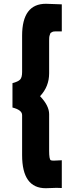

<svg xmlns="http://www.w3.org/2000/svg" viewBox="-20 -772 410 1016"><path d="M222 224Q97 224 97 49V-163Q97 -190 46 -203V-332Q76 -340 86.5 -351Q97 -362 97 -391V-583Q97 -752 223 -752L307 -749V-606Q302 -606 291.5 -606Q281 -606 278 -606Q275 -606 267.5 -605.5Q260 -605 258 -603.5Q256 -602 251.5 -600Q247 -598 246 -594.5Q245 -591 243 -585.5Q241 -580 240.5 -573Q240 -566 240 -557V-384Q240 -314 192 -263Q240 -213 240 -168V26Q240 72 249 76Q254 78 265 78Q279 78 307 76V223Q297 222 279 222Q270 222 251 223Q232 224 222 224Z"/></svg>

Font: Puffins on Iceburgs(2)
Style: on-Iceburgs-Bold
Weight: 700
Version: Version 1.0